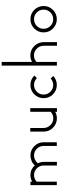

<svg xmlns="http://www.w3.org/2000/svg" viewBox="794 -1510 715 2344"><g transform="rotate(-90 1152.0 -337.5)"><path d="M426 -324Q492 -324 539.5 -277.5Q587 -231 588 -165V-164V-2H543V-164V-165Q542 -213 508 -246.5Q474 -280 426 -280Q373 -280 331 -234Q347 -202 348 -165V-163V-1H304V-163V-165Q303 -213 268.5 -246.5Q234 -280 187 -280Q141 -280 107 -248V-2H64V-324H107V-303Q144 -324 187 -324Q258 -324 306 -270Q327 -298 363 -311Q399 -324 426 -324Z M1004 0H960V-22Q924 -1 880 -1Q814 -1 766 -48Q718 -95 718 -161V-163V-326H762V-163V-161Q764 -113 798 -79Q832 -45 880 -45Q926 -45 960 -77V-326H1004Z M1287 -324Q1355 -324 1402 -276L1371 -245Q1336 -280 1287 -280Q1239 -280 1204.5 -246Q1170 -212 1170 -163.5Q1170 -115 1204.5 -80.5Q1239 -46 1287 -46Q1333 -46 1366 -77L1397 -45Q1351 -2 1287 -2Q1220 -2 1173 -49Q1126 -96 1126 -163Q1126 -230 1173 -277Q1220 -324 1287 -324Z M1524 -675H1568V-304Q1604 -325 1648 -325Q1714 -325 1761 -278.5Q1808 -232 1810 -165V-163V0H1766V-163V-165Q1764 -213 1730 -247Q1696 -281 1648 -281Q1602 -281 1568 -249V-1H1524Z M1976 -277Q2023 -324 2090 -324Q2157 -324 2204 -277Q2251 -230 2251 -163Q2251 -96 2204 -49Q2157 -2 2090 -2Q2023 -2 1976 -49Q1929 -96 1929 -163Q1929 -230 1976 -277ZM2173 -246Q2139 -280 2090 -280Q2041 -280 2007 -246Q1973 -212 1973 -163.5Q1973 -115 2007 -80.5Q2041 -46 2090 -46Q2139 -46 2173 -80.5Q2207 -115 2207 -163.5Q2207 -212 2173 -246Z"/></g></svg>

Font: HiLo-Deco
Style: Deco
Weight: 500
Version: Version 001.000